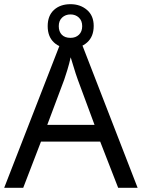

<svg xmlns="http://www.w3.org/2000/svg" viewBox="-20 -898 679 918"><path d="M545 0 459 -221H176L91 0H0L279 -717H360L638 0ZM352 -517Q349 -525 342 -546Q335 -567 328.5 -589.5Q322 -612 318 -624Q311 -593 302 -563.5Q293 -534 287 -517L206 -301H432ZM317 -667Q268 -667 238 -695Q208 -723 208 -773Q208 -823 238 -850.5Q268 -878 317 -878Q364 -878 396 -850.5Q428 -823 428 -774Q428 -723 396.5 -695Q365 -667 317 -667ZM317 -717Q342 -717 357.5 -732Q373 -747 373 -773Q373 -799 357 -814Q341 -829 317 -829Q293 -829 277 -814Q261 -799 261 -773Q261 -747 275.5 -732Q290 -717 317 -717Z"/></svg>

Font: Noto Sans Tamil Supplement
Style: Regular
Weight: 400
Designer: Ek Type
Foundry: Ek Type
Version: Version 2.001; ttfautohint (v1.8.4.7-5d5b)